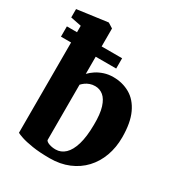

<svg xmlns="http://www.w3.org/2000/svg" viewBox="-193 -947 1007 1084"><g transform="rotate(30 310.5 -405.0)"><path d="M1 -738.5V-793L196 -819.5H199.5L231.5 -799.5V-503.5Q246.5 -519.5 268 -533.8Q289.5 -548 317 -557Q344.5 -566 376 -566Q436.5 -566 484.8 -538.2Q533 -510.5 561 -450.8Q589 -391 589 -295.5Q589 -229.5 568.5 -173.5Q548 -117.5 509.5 -76.2Q471 -35 416 -12Q361 11 293 11Q226.5 11 179.2 3.5Q132 -4 105 -13.2Q78 -22.5 71 -27V-724.5ZM313 -470.5Q294.5 -470.5 279 -465Q263.5 -459.5 251.5 -450.8Q239.5 -442 231.5 -433V-71.5Q236.5 -61.5 255 -55Q273.5 -48.5 296.5 -48.5Q331.5 -48.5 358 -73.5Q384.5 -98.5 399.5 -149.2Q414.5 -200 415 -277.5Q416 -348 402.8 -390.2Q389.5 -432.5 366.2 -451.5Q343 -470.5 313 -470.5ZM5 -682.5H365V-615.5H5Z"/></g></svg>

Font: Merriweather 28pt Black
Style: Regular
Weight: 900
Version: Version 2.100